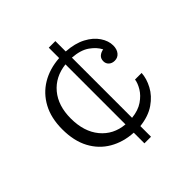

<svg xmlns="http://www.w3.org/2000/svg" viewBox="-181 -825 968 968"><g transform="rotate(-45 303.5 -341.0)"><path d="M307 0V-76Q236 -80 181 -112Q126 -144 95 -202Q64 -260 64 -343Q64 -423 95 -480.5Q126 -538 180.5 -570.5Q235 -603 307 -608V-682H354V-608Q416 -604 458.5 -581.5Q501 -559 523 -526Q545 -493 545 -460Q545 -433 531.5 -416.5Q518 -400 496 -400Q477 -400 465 -411Q453 -422 453 -439Q453 -458 465 -468.5Q477 -479 495 -482Q480 -512 446 -536Q412 -560 354 -564V-135Q402 -140 433.5 -161.5Q465 -183 481.5 -210.5Q498 -238 501 -261H548Q546 -223 524.5 -182.5Q503 -142 460.5 -112.5Q418 -83 354 -76V0ZM133 -351Q133 -257 180.5 -199.5Q228 -142 307 -135V-563Q227 -554 180 -498Q133 -442 133 -351Z"/></g></svg>

Font: Montagu Slab 16pt Light
Style: Regular
Weight: 300
Designer: Florian Karsten
Foundry: Florian Karsten
Version: Version 1.000; ttfautohint (v1.8.3)